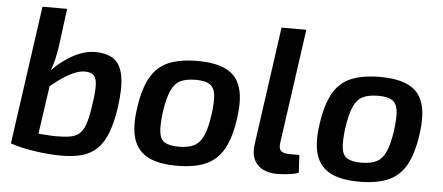

<svg xmlns="http://www.w3.org/2000/svg" viewBox="-49 -810 2152 933"><g transform="rotate(5 1027.0 -343.5)"><path d="M397 -503Q455 -503 489 -479Q523 -455 533.5 -397.5Q544 -340 530 -241Q519 -168 500 -119Q481 -70 451.5 -41Q422 -12 379.5 0.5Q337 13 279 13Q251 13 217.5 10.5Q184 8 149.5 3Q115 -2 84 -9Q53 -16 28 -25L107 -88Q135 -85 163.5 -83Q192 -81 216 -79.5Q240 -78 254 -79Q295 -79 321 -85.5Q347 -92 363 -110Q379 -128 389 -162Q399 -196 406 -249Q416 -313 414 -346.5Q412 -380 398 -392Q384 -404 356 -404Q319 -404 270.5 -375.5Q222 -347 166 -296L146 -343Q166 -371 194 -399.5Q222 -428 255.5 -451.5Q289 -475 325 -489Q361 -503 397 -503ZM243 -700 220 -521Q215 -486 208 -455.5Q201 -425 189 -392L200 -381L148 -19L28 -25L123 -700Z M898 -503Q985 -503 1037 -477Q1089 -451 1107.5 -393.5Q1126 -336 1112 -240Q1099 -147 1068 -91.5Q1037 -36 982 -11.5Q927 13 840 13Q753 13 701 -13Q649 -39 629.5 -96.5Q610 -154 624 -249Q637 -342 667.5 -398Q698 -454 754 -478.5Q810 -503 898 -503ZM897 -411Q850 -411 821.5 -397Q793 -383 776.5 -346Q760 -309 750 -240Q742 -177 746.5 -142Q751 -107 774 -93.5Q797 -80 842 -80Q888 -80 916.5 -94.5Q945 -109 961.5 -146.5Q978 -184 987 -249Q996 -314 991 -348.5Q986 -383 963.5 -397Q941 -411 897 -411Z M1410 -700 1332 -145Q1327 -116 1338.5 -103.5Q1350 -91 1382 -91H1429L1434 -5Q1423 0 1403 3.5Q1383 7 1363 8.5Q1343 10 1330 10Q1266 10 1233 -24.5Q1200 -59 1208 -121L1289 -700Z M1788 -503Q1875 -503 1927 -477Q1979 -451 1997.5 -393.5Q2016 -336 2002 -240Q1989 -147 1958 -91.5Q1927 -36 1872 -11.5Q1817 13 1730 13Q1643 13 1591 -13Q1539 -39 1519.5 -96.5Q1500 -154 1514 -249Q1527 -342 1557.5 -398Q1588 -454 1644 -478.5Q1700 -503 1788 -503ZM1787 -411Q1740 -411 1711.5 -397Q1683 -383 1666.5 -346Q1650 -309 1640 -240Q1632 -177 1636.5 -142Q1641 -107 1664 -93.5Q1687 -80 1732 -80Q1778 -80 1806.5 -94.5Q1835 -109 1851.5 -146.5Q1868 -184 1877 -249Q1886 -314 1881 -348.5Q1876 -383 1853.5 -397Q1831 -411 1787 -411Z"/></g></svg>

Font: Exo 2 SemiBold
Style: Italic
Weight: 600
Italic angle: -8°
Designer: Natanael Gama
Foundry: Natanael Gama
Version: Version 2.010